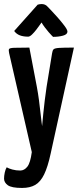

<svg xmlns="http://www.w3.org/2000/svg" viewBox="-29 -735 394 948"><path d="M80 193Q28 193 9.5 179.5Q-9 166 -9 147Q-9 133 -5.5 117Q-2 101 4 91Q14 97 32 102Q50 107 71 107Q91 107 106 88Q121 69 128 16L16 -473Q13 -487 15.5 -492.5Q18 -498 40.5 -499Q63 -500 116 -500L153 -306Q159 -274 163.5 -240Q168 -206 171 -177Q174 -148 176.5 -130Q179 -112 179 -112Q179 -112 180.5 -130Q182 -148 185 -176.5Q188 -205 192 -239.5Q196 -274 201 -306L228 -471Q230 -486 235.5 -491.5Q241 -497 263 -498.5Q285 -500 336 -500L221 24Q207 89 189 126Q171 163 145 178Q119 193 80 193ZM233 -553Q233 -553 226.5 -559.5Q220 -566 211 -576.5Q202 -587 192.5 -599.5Q183 -612 176 -624Q176 -624 169 -614Q162 -604 151 -589.5Q140 -575 129 -564.5Q118 -554 110 -554Q86 -554 69 -560.5Q52 -567 41 -582L157 -712Q167 -715 177 -715Q185 -715 192.5 -712Q200 -709 206 -702Q206 -702 221 -686.5Q236 -671 255 -649.5Q274 -628 289 -608Q304 -588 304 -579Q304 -565 282 -559Q260 -553 233 -553Z"/></svg>

Font: Yanone Kaffeesatz ExtraLight SemiBold
Style: Regular
Weight: 600
Version: Version 2.003